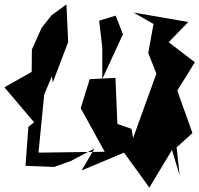

<svg xmlns="http://www.w3.org/2000/svg" viewBox="-38 -764 906 873"><path d="M196 -694 151 -637 107 -539 106 -437 -18 -367 117 -208 91 -187 78 -10 208 -5 284 -32 392 -89 333 11 526 -70 641 89 744 -82 779 34 765 -94 837 -159 768 -352 848 -481 729 -572 818 -664 569 -707 660 -655 636 -523 673 -429 567 -136 560 -178 452 -216 496 -192 487 -410 428 -407 521 -608 488 -693 413 -670 427 -549V-407L370 -404L329 -272L438 -74L137 -70L163 -334L198 -417L202 -389L272 -573L264 -744Z"/></svg>

Font: Asimov Silicon
Style: Regular
Weight: 400
Designer: Google
Version: Version 2.000980; 2014